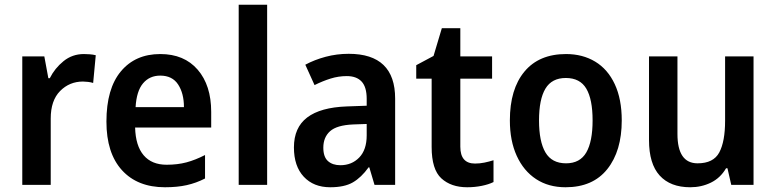

<svg xmlns="http://www.w3.org/2000/svg" viewBox="-20 -780 3273 810"><path d="M334 -552Q345 -552 358.5 -551Q372 -550 384 -547L373 -430Q364 -433 351.5 -434.5Q339 -436 330 -436Q273 -436 233.5 -396Q194 -356 194 -280V0H74V-542H167L184 -450H190Q211 -492 248 -522Q285 -552 334 -552Z M656 -552Q757 -552 814 -486Q871 -420 871 -308V-242H550Q552 -165 586 -125Q620 -85 683 -85Q729 -85 766.5 -95Q804 -105 845 -126V-27Q808 -8 768 1Q728 10 676 10Q560 10 494.5 -62Q429 -134 429 -267Q429 -406 490 -479Q551 -552 656 -552ZM656 -461Q611 -461 583.5 -428.5Q556 -396 552 -328H756Q756 -386 731.5 -423.5Q707 -461 656 -461Z M1107 0H987V-760H1107Z M1451 -553Q1647 -553 1647 -364V0H1560L1538 -74H1535Q1504 -31 1468.5 -10.5Q1433 10 1373 10Q1303 10 1261.5 -34.5Q1220 -79 1220 -158Q1220 -242 1276 -284.5Q1332 -327 1443 -331L1527 -334V-363Q1527 -413 1505.5 -436Q1484 -459 1443 -459Q1408 -459 1374.5 -448.5Q1341 -438 1307 -421L1268 -507Q1307 -528 1354 -540.5Q1401 -553 1451 -553ZM1470 -255Q1401 -252 1372.5 -226.5Q1344 -201 1344 -157Q1344 -118 1363.5 -100.5Q1383 -83 1416 -83Q1464 -83 1495.5 -115.5Q1527 -148 1527 -209V-257Z M1984 -90Q2004 -90 2023.5 -94Q2043 -98 2062 -104V-12Q2042 -2 2012.5 4Q1983 10 1951 10Q1883 10 1842 -27.5Q1801 -65 1801 -160V-448H1736V-505L1809 -544L1844 -661H1922V-542H2056V-448H1922V-161Q1922 -90 1984 -90Z M2603 -272Q2603 -143 2542 -66.5Q2481 10 2366 10Q2294 10 2241.5 -24.5Q2189 -59 2160 -122.5Q2131 -186 2131 -272Q2131 -404 2192.5 -478Q2254 -552 2368 -552Q2438 -552 2491 -520Q2544 -488 2573.5 -425Q2603 -362 2603 -272ZM2254 -272Q2254 -183 2281 -137Q2308 -91 2368 -91Q2427 -91 2453.5 -137Q2480 -183 2480 -272Q2480 -361 2453.5 -406Q2427 -451 2367 -451Q2308 -451 2281 -406Q2254 -361 2254 -272Z M3159 -542V0H3065L3049 -70H3043Q3019 -29 2979 -9.5Q2939 10 2892 10Q2808 10 2763 -39.5Q2718 -89 2718 -189V-542H2838V-215Q2838 -91 2923 -91Q2990 -91 3014.5 -137Q3039 -183 3039 -271V-542Z"/></svg>

Font: Noto Sans Gujarati SemiCondensed SemiBold
Style: Regular
Weight: 600
Width: 4
Designer: Jelle Bosma - Monotype Design Team, Universal Thirst
Foundry: Monotype Imaging Inc.
Version: Version 2.106; ttfautohint (v1.8.4.7-5d5b)